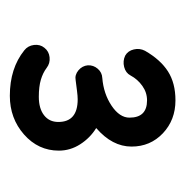

<svg xmlns="http://www.w3.org/2000/svg" viewBox="-14 -766 358 369"><g transform="rotate(90 164.5 -581.0)"><path d="M105 -571.3Q104.5 -582 111.6 -590.3Q118.7 -598.6 129.4 -599.1Q159.7 -601.6 182.6 -616.9Q205.6 -632.3 205.6 -651.4Q205.6 -685.1 172.4 -685.1Q157.2 -685.1 144.5 -676Q131.8 -667 124.5 -653.3Q119.6 -644 108.2 -641.1Q96.7 -638.2 86.4 -643.1Q77.1 -648.4 74.5 -659.7Q71.8 -670.9 77.1 -681.2Q94.2 -710.9 116.7 -725.3Q139.2 -739.7 172.4 -739.7Q210 -739.7 235.6 -715.6Q261.2 -691.4 261.2 -655.3Q261.2 -618.2 225.6 -587.4Q244.6 -575.7 256.8 -556.6Q269 -537.6 269 -515.6Q269 -476.1 238 -448.7Q207 -421.4 163.6 -421.4Q110.8 -421.4 76.2 -449.2Q67.4 -456.1 65.9 -467.8Q64.5 -479.5 71.3 -487.8Q78.1 -496.6 89.6 -497.8Q101.1 -499 109.9 -492.2Q119.6 -484.9 132.8 -481Q146 -477.1 165.5 -477.1Q188 -477.1 200.9 -487.1Q213.9 -497.1 213.9 -514.6Q213.9 -551.8 170.4 -551.8Q164.1 -551.8 154.1 -550.5Q144 -549.3 133.8 -547.9Q123.5 -545.9 114.7 -553.2Q106 -560.5 105 -571.3Z"/></g></svg>

Font: Mikhak-FD SemiBold
Style: Regular
Weight: 600
Designer: Amin Abedi
Version: Version 3.2